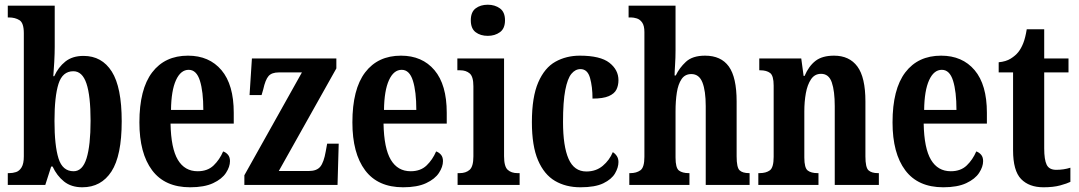

<svg xmlns="http://www.w3.org/2000/svg" viewBox="-20 -784 4574 814"><path d="M329 10Q282 10 251.5 -14.5Q221 -39 203 -78H197L172 0H13V-50H19Q34 -50 48 -54.5Q62 -59 71.5 -74.5Q81 -90 81 -121V-643Q81 -687 62.5 -698.5Q44 -710 18 -710H13V-760H212V-585Q212 -558 210 -521Q208 -484 206 -461H210Q227 -499 257 -523Q287 -547 334 -547Q412 -547 454 -480.5Q496 -414 496 -270Q496 -124 452.5 -57Q409 10 329 10ZM292 -58Q330 -58 347 -113Q364 -168 364 -272Q364 -378 346.5 -430Q329 -482 291 -482Q245 -482 228 -428.5Q211 -375 211 -271Q211 -167 228 -112.5Q245 -58 292 -58Z M786 10Q679 10 625 -62Q571 -134 571 -265Q571 -406 625 -477Q679 -548 777 -548Q867 -548 919 -486.5Q971 -425 971 -306V-260H703Q705 -155 734 -106.5Q763 -58 818 -58Q860 -58 885.5 -82.5Q911 -107 926 -142Q938 -138 946.5 -128Q955 -118 955 -101Q955 -77 938 -51Q921 -25 883.5 -7.5Q846 10 786 10ZM842 -318Q842 -396 827.5 -442Q813 -488 780 -488Q746 -488 726 -444Q706 -400 705 -318Z M1016 0V-41L1260 -477H1162Q1132 -477 1118.5 -461.5Q1105 -446 1096 -405L1089 -381H1038L1048 -536H1406V-494L1162 -59H1289Q1323 -59 1338 -77.5Q1353 -96 1361 -142L1367 -175H1416L1411 0Z M1689 10Q1582 10 1528 -62Q1474 -134 1474 -265Q1474 -406 1528 -477Q1582 -548 1680 -548Q1770 -548 1822 -486.5Q1874 -425 1874 -306V-260H1606Q1608 -155 1637 -106.5Q1666 -58 1721 -58Q1763 -58 1788.5 -82.5Q1814 -107 1829 -142Q1841 -138 1849.5 -128Q1858 -118 1858 -101Q1858 -77 1841 -51Q1824 -25 1786.5 -7.5Q1749 10 1689 10ZM1745 -318Q1745 -396 1730.5 -442Q1716 -488 1683 -488Q1649 -488 1629 -444Q1609 -400 1608 -318Z M2048 -632Q2017 -632 1996.5 -647.5Q1976 -663 1976 -698Q1976 -733 1996.5 -748.5Q2017 -764 2048 -764Q2078 -764 2099.5 -748.5Q2121 -733 2121 -698Q2121 -663 2099.5 -647.5Q2078 -632 2048 -632ZM1920 0V-50H1929Q1955 -50 1971 -64Q1987 -78 1987 -121V-418Q1987 -459 1971.5 -472.5Q1956 -486 1931 -486H1919V-536H2117V-122Q2117 -78 2132.5 -64Q2148 -50 2174 -50H2183V0Z M2441 10Q2379 10 2333 -17Q2287 -44 2261 -104.5Q2235 -165 2235 -266Q2235 -373 2262 -435Q2289 -497 2335 -522.5Q2381 -548 2438 -548Q2525 -548 2563.5 -518Q2602 -488 2602 -444Q2602 -422 2593.5 -404.5Q2585 -387 2561 -376.5Q2537 -366 2492 -366Q2492 -416 2481.5 -453.5Q2471 -491 2441 -491Q2419 -491 2402.5 -471Q2386 -451 2376.5 -402Q2367 -353 2367 -267Q2367 -164 2390.5 -110.5Q2414 -57 2466 -57Q2507 -57 2535.5 -81Q2564 -105 2578 -139Q2588 -133 2595 -122.5Q2602 -112 2602 -97Q2602 -74 2587.5 -49Q2573 -24 2538 -7Q2503 10 2441 10Z M2648 0V-50H2653Q2678 -50 2695 -62Q2712 -74 2712 -119V-648Q2712 -675 2702.5 -688.5Q2693 -702 2679.5 -706Q2666 -710 2656 -710H2645V-760H2844V-570Q2844 -539 2842 -509Q2840 -479 2840 -464H2845Q2860 -496 2888 -522Q2916 -548 2969 -548Q3037 -548 3070 -502Q3103 -456 3103 -354V-121Q3103 -74 3115.5 -62Q3128 -50 3156 -50H3158V0H2972V-334Q2972 -399 2958 -434.5Q2944 -470 2911 -470Q2884 -470 2869.5 -448.5Q2855 -427 2849.5 -391.5Q2844 -356 2844 -312V-116Q2844 -72 2858.5 -61Q2873 -50 2900 -50H2903V0Z M3195 0V-50H3200Q3228 -50 3244 -62Q3260 -74 3260 -119V-421Q3260 -463 3245 -474.5Q3230 -486 3203 -486H3199V-536H3377L3387 -462H3391Q3409 -504 3437.5 -526Q3466 -548 3516 -548Q3581 -548 3615 -502Q3649 -456 3649 -354V-121Q3649 -74 3662 -62Q3675 -50 3702 -50H3706V0H3519V-334Q3519 -398 3506.5 -434.5Q3494 -471 3461 -471Q3434 -471 3418.5 -448Q3403 -425 3396.5 -389Q3390 -353 3390 -312V-116Q3390 -72 3404.5 -61Q3419 -50 3446 -50H3450V0Z M3979 10Q3872 10 3818 -62Q3764 -134 3764 -265Q3764 -406 3818 -477Q3872 -548 3970 -548Q4060 -548 4112 -486.5Q4164 -425 4164 -306V-260H3896Q3898 -155 3927 -106.5Q3956 -58 4011 -58Q4053 -58 4078.5 -82.5Q4104 -107 4119 -142Q4131 -138 4139.5 -128Q4148 -118 4148 -101Q4148 -77 4131 -51Q4114 -25 4076.5 -7.5Q4039 10 3979 10ZM4035 -318Q4035 -396 4020.5 -442Q4006 -488 3973 -488Q3939 -488 3919 -444Q3899 -400 3898 -318Z M4404 10Q4343 10 4309 -25Q4275 -60 4275 -147V-477H4214V-520Q4245 -523 4265 -535.5Q4285 -548 4297 -563Q4309 -578 4318 -600.5Q4327 -623 4333 -660H4407V-536H4510V-477H4407V-155Q4407 -107 4417.5 -85.5Q4428 -64 4458 -64Q4490 -64 4518 -73V-13Q4504 -6 4475 2Q4446 10 4404 10Z"/></svg>

Font: Noto Serif Hebrew ExtraCondensed
Style: Bold
Weight: 700
Width: 2
Designer: Monotype Design Team
Foundry: Monotype Imaging Inc.
Version: Version 2.004; ttfautohint (v1.8.4.7-5d5b)